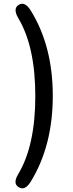

<svg xmlns="http://www.w3.org/2000/svg" viewBox="-20 -835 395 1044"><path d="M147 153Q115 204 82 183Q48 163 79 112Q172 -43 172 -312.5Q172 -582 79 -737Q49 -789 82 -809Q115 -829 147 -778Q267 -585 267 -313.5Q267 -42 147 153Z"/></svg>

Font: Resource Han Rounded KR Medium
Style: Regular
Weight: 500
Designer: Cyano Hao (round all glyphs); Ryoko NISHIZUKA 西塚涼子 (kana, bopomofo & ideographs); Paul D. Hunt (Latin, Greek & Cyrillic)
Foundry: Cyano Hao
Version: 0.990